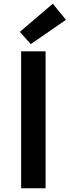

<svg xmlns="http://www.w3.org/2000/svg" viewBox="-20 -1016 376 1036"><path d="M94 0V-739H226V0ZM146 -778 87 -844 265 -996 336 -909Z"/></svg>

Font: Noto Sans KR SemiBold
Style: Regular
Weight: 600
Designer: Ryoko NISHIZUKA  (kana, bopomofo & ideographs); Paul D. Hunt (Latin, Greek & Cyrillic); Sandoll Communications , Soo-you
Foundry: Adobe
Version: Version 2.004-H2;hotconv 1.0.118;makeotfexe 2.5.65603